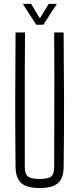

<svg xmlns="http://www.w3.org/2000/svg" viewBox="-20 -968 410 994"><path d="M185 5.5Q119 5.5 90.2 -20Q61.5 -45.5 60.5 -103Q58.5 -280 58.8 -451.8Q59 -623.5 60.5 -800H109.5Q108.5 -682 108.2 -566.2Q108 -450.5 108.2 -335Q108.5 -219.5 108.5 -101.5Q108.5 -67 124.8 -54.2Q141 -41.5 185 -41.5Q229 -41.5 244.8 -54.2Q260.5 -67 260.5 -101.5Q260.5 -219.5 261 -335Q261.5 -450.5 261.5 -566.2Q261.5 -682 260.5 -800H309.5Q311 -623.5 311.5 -451.8Q312 -280 309.5 -103Q309 -45.5 280 -20Q251 5.5 185 5.5ZM167.5 -840 98 -948H141L186.5 -873L232 -948H274.5L204.5 -840Z"/></svg>

Font: Big Shoulders Text Thin ExtraLight
Style: Regular
Weight: 250
Version: Version 2.002